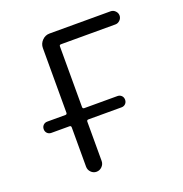

<svg xmlns="http://www.w3.org/2000/svg" viewBox="-131 -845 913 960"><g transform="rotate(-20 325.5 -365.0)"><path d="M561 -730Q575 -730 585.5 -719.5Q596 -709 596 -695Q596 -681 585.5 -670.5Q575 -660 561 -660H272Q263 -660 263 -652V-329Q263 -320 272 -320H448Q461 -320 469.5 -311.5Q478 -303 478 -290Q478 -277 469.5 -268.5Q461 -260 448 -260H272Q263 -260 263 -251V-42Q263 -25 250.5 -12.5Q238 0 221 0Q204 0 192 -12.5Q180 -25 180 -42V-251Q180 -260 171 -260H75Q62 -260 53.5 -268.5Q45 -277 45 -290Q45 -303 53.5 -311.5Q62 -320 75 -320H171Q180 -320 180 -329V-673Q180 -696 196.5 -713Q213 -730 236 -730Z"/></g></svg>

Font: Rounded Mplus 1c
Style: Regular
Weight: 400
Version: Version 1.059.20150529